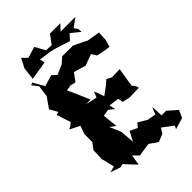

<svg xmlns="http://www.w3.org/2000/svg" viewBox="-275 -992 1122 1122"><g transform="rotate(-45 286.0 -430.5)"><path d="M491 -308 476 -327 495 -444 430 -442 399 -458 372 -434 320 -396 297 -458 282 -422 212 -438 249 -439C228 -488 207 -537 185 -585L187 -574L225 -580L258 -572L294 -621L369 -599L439 -625L458 -594L498 -585L545 -578L558 -621L561 -681L482 -694C453 -709 423 -723 393 -737L396 -734L311 -735L276 -704L215 -677L187 -702L118 -681L78 -750L63 -743L92 -706L82 -634L37 -570L65 -521L46 -515L74 -428L58 -414L38 -403L99 -372L81 -321V-256L52 -217L49 -128L48 -156L69 -66L31 -56L92 -35L114 -40L179 29L190 -36L221 -4L305 -16L356 19L404 0L424 -32L490 17L480 37L551 16L572 -30L515 -80H477L474 -154L455 -109L401 -119L348 -151L327 -126L281 -148L250 -89L243 -178L213 -248L247 -223L237 -317L279 -324L312 -297L303 -336L366 -328L373 -296L418 -286L498 -288ZM490 -782 474 -803 528 -843H406L440 -879H354L313 -824L269 -826L234 -889L165 -868L135 -898L105 -841L96 -763L213 -782L205 -813L280 -803L319 -793L406 -765L437 -800L492 -755Z"/></g></svg>

Font: Asimov Aggro
Style: Medium
Weight: 500
Designer: Google
Version: Version 2.000980; 2014